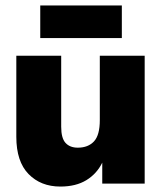

<svg xmlns="http://www.w3.org/2000/svg" viewBox="-20 -675 598 706"><path d="M202 11Q130 11 85 -35Q40 -81 40 -172V-470H205V-209Q205 -167 221 -149.5Q237 -132 266 -132Q304 -132 325.5 -155Q347 -178 347 -233V-470H512V0H356V-77Q336 -36 297.5 -12.5Q259 11 202 11ZM428 -535H128V-655H428Z"/></svg>

Font: Tilda Sans Black
Style: Regular
Weight: 900
Designer: ParaType Ltd
Foundry: ParaType Ltd
Version: Version 1.009